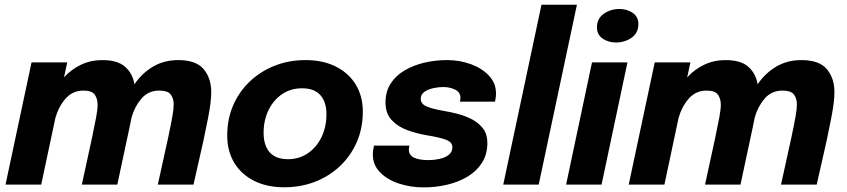

<svg xmlns="http://www.w3.org/2000/svg" viewBox="-20 -802 3681 834"><path d="M4 0 117 -531H272L258 -466Q290 -501 332.2 -521Q374.5 -541 424.5 -541Q491.5 -541 524 -511.5Q556.5 -482 564 -436Q597 -484.5 645 -512.8Q693 -541 754 -541Q831.5 -541 864.5 -501.8Q897.5 -462.5 897.5 -402.5Q897.5 -380 894.2 -353.2Q891 -326.5 883.5 -288Q876 -249.5 864 -192.5L820.5 0H665.5L710.5 -204.5Q723.5 -266.5 729 -298Q734.5 -329.5 734.5 -348.5Q734.5 -374 721.8 -391.2Q709 -408.5 672 -408.5Q624 -408.5 594.2 -373.5Q564.5 -338.5 551.5 -292Q547.5 -271 542 -245.5Q536.5 -220 530 -189.5L489.5 0H335.5L380 -205Q391.5 -260 397.8 -293.5Q404 -327 404 -347Q404 -372.5 391.8 -390.5Q379.5 -408.5 343 -408.5Q295 -408.5 264.5 -373.2Q234 -338 220.5 -289.5L159 0Z M1215 11.5Q1139 11.5 1083.2 -16.8Q1027.5 -45 997.2 -95.5Q967 -146 967 -213Q967 -285 993 -344.8Q1019 -404.5 1065.5 -448.5Q1112 -492.5 1173.8 -516.8Q1235.5 -541 1307 -541Q1383.5 -541 1439.5 -512.5Q1495.5 -484 1525.8 -433.8Q1556 -383.5 1556 -317.5Q1556 -244.5 1529.5 -184.2Q1503 -124 1456.2 -80Q1409.5 -36 1347.8 -12.2Q1286 11.5 1215 11.5ZM1231 -110.5Q1279.5 -110.5 1317.2 -136.2Q1355 -162 1376.5 -206.2Q1398 -250.5 1398 -306Q1398 -358.5 1371.8 -388.5Q1345.5 -418.5 1292 -418.5Q1242 -418.5 1204.5 -392.5Q1167 -366.5 1146 -322.8Q1125 -279 1125 -225Q1125 -171 1151.2 -140.8Q1177.5 -110.5 1231 -110.5Z M1820 12Q1764 12 1713.5 -4.5Q1663 -21 1631.2 -53Q1599.5 -85 1599.5 -131.5Q1599.5 -141.5 1601.2 -152.5Q1603 -163.5 1604.5 -169.5H1758.5Q1756 -160 1756 -151.5Q1756 -128 1778.5 -117.2Q1801 -106.5 1841 -106.5Q1864 -106.5 1888.2 -111.5Q1912.5 -116.5 1928.8 -129Q1945 -141.5 1945 -163Q1945 -184 1918.5 -194.5Q1892 -205 1836 -214Q1791 -221.5 1749.2 -236.8Q1707.5 -252 1681 -280.8Q1654.5 -309.5 1654.5 -357Q1654.5 -404 1676.8 -438.8Q1699 -473.5 1737.2 -496Q1775.5 -518.5 1823.2 -529.8Q1871 -541 1922 -541Q1977 -541 2025.5 -523.2Q2074 -505.5 2104.2 -473Q2134.5 -440.5 2134.5 -396Q2134.5 -385 2133 -375.8Q2131.5 -366.5 2130 -360.5H1977.5Q1980 -368.5 1980 -377Q1980 -401.5 1956.8 -412.8Q1933.5 -424 1905 -424Q1884.5 -424 1861.8 -419Q1839 -414 1823.2 -402.8Q1807.5 -391.5 1807.5 -372.5Q1807.5 -350.5 1833.5 -339.5Q1859.5 -328.5 1906.5 -320.5Q1937 -315.5 1970 -306.8Q2003 -298 2031.8 -282.8Q2060.5 -267.5 2078.8 -243Q2097 -218.5 2097 -181.5Q2097 -131.5 2073.5 -94.8Q2050 -58 2010.5 -34.5Q1971 -11 1921.5 0.5Q1872 12 1820 12Z M2486 -781.5 2320 0H2166L2332 -781.5Z M2656 -617.5Q2622 -617.5 2597.5 -634.5Q2573 -651.5 2573 -683Q2573 -721.5 2602.8 -742.2Q2632.5 -763 2670.5 -763Q2704 -763 2728.5 -746Q2753 -729 2753 -697.5Q2753 -659 2723.5 -638.2Q2694 -617.5 2656 -617.5ZM2439 0 2551.5 -531H2705.5L2593 0Z M2711 0 2824 -531H2979L2965 -466Q2997 -501 3039.2 -521Q3081.5 -541 3131.5 -541Q3198.5 -541 3231 -511.5Q3263.5 -482 3271 -436Q3304 -484.5 3352 -512.8Q3400 -541 3461 -541Q3538.5 -541 3571.5 -501.8Q3604.5 -462.5 3604.5 -402.5Q3604.5 -380 3601.2 -353.2Q3598 -326.5 3590.5 -288Q3583 -249.5 3571 -192.5L3527.5 0H3372.5L3417.5 -204.5Q3430.5 -266.5 3436 -298Q3441.5 -329.5 3441.5 -348.5Q3441.5 -374 3428.8 -391.2Q3416 -408.5 3379 -408.5Q3331 -408.5 3301.2 -373.5Q3271.5 -338.5 3258.5 -292Q3254.5 -271 3249 -245.5Q3243.5 -220 3237 -189.5L3196.5 0H3042.5L3087 -205Q3098.5 -260 3104.8 -293.5Q3111 -327 3111 -347Q3111 -372.5 3098.8 -390.5Q3086.5 -408.5 3050 -408.5Q3002 -408.5 2971.5 -373.2Q2941 -338 2927.5 -289.5L2866 0Z"/></svg>

Font: Epilogue
Style: Bold Italic
Weight: 700
Italic angle: -12°
Designer: Tyler Finck
Foundry: Etcetera Type Co
Version: Version 2.111; ttfautohint (v1.8.3)